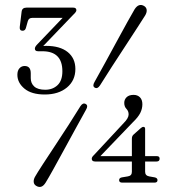

<svg xmlns="http://www.w3.org/2000/svg" viewBox="-20 -731 710 768"><path d="M507.5 -176Q507.5 -186.5 513.5 -192L542.5 -218Q548.5 -223.5 553.5 -223.5Q560.5 -223.5 560.5 -215.5V-106.5H607Q618.5 -106.5 618.5 -96.5Q618.5 -85 606.5 -85H560.5V-44Q560.5 -28.5 576.5 -25.5L599 -21.5Q610 -19 610 -10.5Q610 -0.5 598 -0.5H469Q456.5 -0.5 456.5 -10.5Q456.5 -19.5 467.5 -21.5L491.5 -25.5Q507.5 -28 507.5 -43.5V-85H360.5Q347 -85 347 -96Q347 -103 356 -111L475 -239Q494.5 -258.5 494.5 -273.5Q494.5 -286.5 485.8 -295.5Q477 -304.5 477 -319.5Q477 -333 486.5 -342.2Q496 -351.5 514.5 -351.5Q530 -351.5 539.8 -341.8Q549.5 -332 549.5 -314Q549.5 -296 541 -279Q532.5 -262 511 -241.5L381.5 -106.5H507.5ZM380 -389.5Q370 -374 359 -380.5Q348.5 -386.5 358 -403Q377 -436.5 400.5 -479.8Q424 -523 447.5 -566.2Q471 -609.5 490 -643.8Q509 -678 518.5 -694Q535 -719.5 556.5 -707Q566 -701 566.8 -690.8Q567.5 -680.5 560.5 -669Q551.5 -654.5 530.2 -621.8Q509 -589 481.8 -547.5Q454.5 -506 427.5 -464.2Q400.5 -422.5 380 -389.5ZM301.5 -306Q311.5 -321.5 323 -315Q334 -308.5 324 -292Q306 -259.5 282.2 -216.2Q258.5 -173 234.8 -129.5Q211 -86 191.8 -51.2Q172.5 -16.5 162.5 -0.5Q146.5 25.5 125 12.5Q115.5 7 114.8 -3.5Q114 -14 121 -25.5Q129.5 -40.5 151.2 -73.8Q173 -107 200.5 -148.8Q228 -190.5 255 -232.2Q282 -274 301.5 -306ZM281.5 -455Q281.5 -409 247.8 -381Q214 -353 159 -353Q106 -353 77.8 -376.5Q49.5 -400 49.5 -432Q49.5 -448.5 57.8 -457.8Q66 -467 78.5 -467Q103 -467 103 -438V-418.5Q103 -397.5 117.2 -384.8Q131.5 -372 161 -372Q190.5 -372 210 -390.2Q229.5 -408.5 229.5 -446Q229.5 -526 149.5 -526H132.5Q119.5 -526 119.5 -536.5Q119.5 -544 129.5 -554L230.5 -659.5H109Q94.5 -659.5 91 -645.5L84 -620.5Q81 -608 70.5 -608Q57.5 -608 59 -623L66.5 -684.5Q68.5 -700.5 86 -700.5H273Q285.5 -700.5 285.5 -690Q285.5 -683.5 273.5 -672.5L153 -547Q159.5 -547.5 164.5 -547.5Q220 -547.5 250.8 -522.8Q281.5 -498 281.5 -455Z"/></svg>

Font: Fraunces 72pt Soft Light
Style: Regular
Weight: 300
Version: Version 1.000;[b76b70a41]